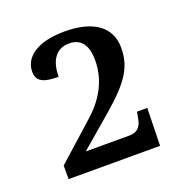

<svg xmlns="http://www.w3.org/2000/svg" viewBox="-88 -805 577 600"><g transform="rotate(-20 200.0 -505.0)"><path d="M336.9 -616.2C336.9 -686.5 281.2 -724.1 188 -724.1C96.7 -724.1 49.8 -688.5 49.8 -640.1C49.8 -605 77.1 -597.2 122.1 -597.2C122.1 -643.1 139.2 -684.1 188 -684.1C231 -684.1 247.1 -652.3 247.1 -607.9C247.1 -555.2 228 -498.5 168.9 -444.8L42 -331.1V-286.1H346.2L349.1 -411.1H314.9L311 -390.1C307.1 -368.2 297.9 -349.1 267.1 -349.1H122.1L228 -439.9C311 -511.2 336.9 -553.7 336.9 -616.2Z"/></g></svg>

Font: Gandom
Style: Regular
Weight: 400
Foundry: DejaVu fonts team - Redesigned by Saber Rastikerdar - Based on Samim Font
Version: Version 0.8